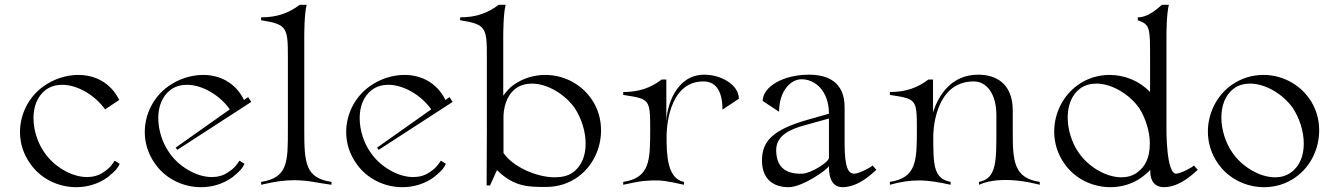

<svg xmlns="http://www.w3.org/2000/svg" viewBox="-20 -770 5552 797"><path d="M296 7C342 7 388 -6 428 -35C464 -65 468 -72 477 -90L456 -103C445 -87 437 -73 409 -55C389 -41 366 -35 341 -35C276 -35 203 -80 165 -136C137 -175 119 -229 119 -280C119 -326 134 -370 170 -397C190 -412 214 -418 238 -418C304 -418 377 -372 416 -316L475 -355C439 -428 373 -459 305 -459C255 -459 203 -442 161 -412C99 -368 63 -296 63 -222C63 -176 77 -130 106 -90C149 -28 222 7 296 7Z M814 7C860 7 906 -6 946 -35C982 -65 986 -72 995 -90L974 -103C963 -87 955 -73 927 -55C907 -41 884 -35 859 -35C794 -35 721 -80 683 -136C655 -175 637 -229 637 -280C637 -326 652 -370 688 -397C708 -412 732 -418 756 -418C822 -418 895 -372 934 -316L709 -157L716 -148L1023 -347L1010 -367L993 -355C957 -428 891 -459 823 -459C773 -459 721 -442 679 -412C617 -368 581 -296 581 -222C581 -176 595 -130 624 -90C667 -28 740 7 814 7Z M1064 -3C1121 -17 1165 -22 1201 -22C1259 -22 1301 -10 1356 -3V-15C1248 -31 1243 -92 1243 -232V-613C1243 -630 1243 -712 1253 -750H1224C1179 -716 1131 -698 1064 -698V-686C1173 -669 1175 -655 1175 -529V-229C1175 -98 1175 -32 1064 -15Z M1650 7C1696 7 1742 -6 1782 -35C1818 -65 1822 -72 1831 -90L1810 -103C1799 -87 1791 -73 1763 -55C1743 -41 1720 -35 1695 -35C1630 -35 1557 -80 1519 -136C1491 -175 1473 -229 1473 -280C1473 -326 1488 -370 1524 -397C1544 -412 1568 -418 1592 -418C1658 -418 1731 -372 1770 -316L1545 -157L1552 -148L1859 -347L1846 -367L1829 -355C1793 -428 1727 -459 1659 -459C1609 -459 1557 -442 1515 -412C1453 -368 1417 -296 1417 -222C1417 -176 1431 -130 1460 -90C1503 -28 1576 7 1650 7Z M2248 6C2293 6 2339 -7 2378 -35C2440 -79 2475 -153 2475 -229C2475 -275 2462 -322 2433 -362C2389 -424 2317 -459 2244 -459C2198 -459 2152 -446 2111 -417C2095 -406 2081 -388 2069 -373V-613C2069 -630 2069 -712 2079 -750H2050C2005 -716 1957 -698 1890 -698V-686C1999 -669 2001 -655 2001 -529V-229L2000 0H2014L2043 -64C2115 8 2179 6 2248 6ZM2283 -34C2205 -34 2108 -79 2070 -135V-271C2068 -321 2082 -373 2120 -402C2140 -417 2164 -423 2188 -423C2254 -423 2327 -377 2366 -321C2393 -280 2411 -225 2411 -174C2411 -126 2396 -82 2359 -55C2339 -40 2312 -34 2283 -34Z M2567 -3C2646 -21 2668 -21 2710 -21C2747 -21 2816 -3 2819 -3V-15C2748 -29 2747 -132 2747 -206C2747 -223 2750 -432 2900 -432C2945 -432 2979 -401 2979 -315L3047 -360C3047 -419 2972 -460 2904 -460C2786 -460 2746 -329 2746 -258V-440H2727C2682 -406 2634 -388 2567 -388V-376C2676 -359 2679 -360 2679 -234C2679 -103 2678 -32 2567 -15Z M3253 7C3312 7 3416 -67 3421 -81C3421 -59 3421 7 3478 7C3551 7 3615 -65 3618 -65L3602 -83C3594 -74 3544 -49 3526 -49C3502 -49 3486 -72 3486 -175V-325C3486 -429 3417 -460 3338 -460C3231 -460 3146 -410 3146 -351L3214 -306C3214 -392 3262 -441 3307 -441C3366 -441 3421 -390 3421 -298L3333 -273C3186 -231 3143 -183 3143 -104C3143 -24 3193 7 3253 7ZM3310 -49C3249 -47 3202 -70 3202 -147C3202 -207 3258 -233 3320 -250L3421 -278C3421 -278 3421 -260 3421 -236V-115C3421 -97 3346 -50 3310 -49Z M3674 -3C3720 -16 3758 -21 3793 -21C3839 -21 3880 -13 3926 -3V-15C3856 -29 3854 -81 3854 -205C3854 -207 3853 -432 4022 -432C4078 -432 4116 -377 4116 -293V-234C4116 -103 4118 -29 4044 -15V-3C4078 -18 4117 -23 4154 -23C4228 -23 4294 -3 4296 -3V-15C4188 -31 4184 -101 4184 -225V-311C4184 -428 4109 -460 4041 -460C3928 -460 3876 -374 3853 -304V-440H3834C3789 -406 3741 -388 3674 -388V-376C3783 -359 3786 -360 3786 -234C3786 -103 3785 -32 3674 -15Z M4589 7C4635 7 4681 -6 4721 -35C4733 -44 4745 -54 4755 -65V-55C4755 -49 4755 7 4812 7C4885 7 4949 -65 4952 -65L4936 -83C4928 -74 4881 -50 4862 -49C4821 -49 4822 -232 4822 -232V-613C4822 -630 4822 -712 4832 -750H4803C4763 -714 4733 -698 4703 -698V-686C4754 -668 4754 -655 4754 -529V-388C4710 -434 4649 -459 4586 -459C4541 -459 4494 -446 4454 -417C4392 -373 4356 -299 4356 -224C4356 -177 4370 -130 4399 -90C4442 -28 4515 7 4589 7ZM4635 -34C4569 -34 4496 -80 4458 -136C4430 -175 4412 -231 4412 -282C4412 -330 4427 -375 4463 -402C4483 -417 4507 -423 4531 -423C4597 -423 4670 -377 4709 -321C4735 -281 4753 -223 4753 -175C4753 -115 4734 -79 4702 -55C4682 -40 4659 -34 4635 -34Z M5227 7C5273 7 5319 -6 5359 -35C5421 -79 5456 -153 5456 -229C5456 -275 5443 -322 5414 -362C5370 -424 5298 -459 5225 -459C5179 -459 5133 -446 5092 -417C5030 -373 4994 -299 4994 -224C4994 -177 5008 -130 5037 -90C5080 -28 5153 7 5227 7ZM5273 -34C5207 -34 5134 -80 5096 -136C5068 -175 5050 -231 5050 -282C5050 -330 5065 -375 5101 -402C5121 -417 5145 -423 5169 -423C5235 -423 5308 -377 5347 -321C5374 -280 5392 -225 5392 -174C5392 -126 5377 -82 5340 -55C5320 -40 5297 -34 5273 -34Z"/></svg>

Font: Cantique Normal
Style: Regular
Weight: 400
Designer: Sébastien Hayez
Foundry: Sébastien Hayez & Ariel Martín Pérez
Version: Version 1.000;hotconv 1.0.109;makeotfexe 2.5.65596